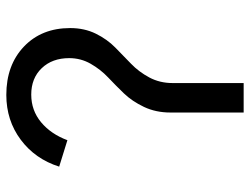

<svg xmlns="http://www.w3.org/2000/svg" viewBox="-113 -690 803 617"><g transform="rotate(-90 288.5 -381.5)"><path d="M61.5 -592.8Q85.9 -669.9 147.9 -716.3Q210 -762.7 292 -762.7Q387.7 -762.7 447.3 -706.1Q506.8 -649.4 506.8 -557.6Q506.8 -511.7 488.8 -475.1Q470.7 -438.5 444.3 -412.6Q418 -386.7 392.1 -361.8Q366.2 -336.9 348.1 -303.2Q330.1 -269.5 330.1 -228.5V0H235.4V-235.4Q235.4 -282.2 253.4 -320.3Q271.5 -358.4 296.9 -384.8Q322.3 -411.1 348.1 -435.5Q374 -460 392.1 -491.7Q410.2 -523.4 410.2 -560.5Q410.2 -615.2 377.9 -648.9Q345.7 -682.6 293 -682.6Q242.2 -682.6 204.1 -650.9Q166 -619.1 146.5 -566.4Z"/></g></svg>

Font: Gothic A1 Medium
Style: Regular
Weight: 500
Designer: HanYang I&C Co.,Ltd.
Foundry: HanYang I&C Co.,Ltd.
Version: Version 2.50